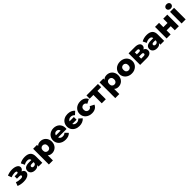

<svg xmlns="http://www.w3.org/2000/svg" viewBox="777 -3483 6355 6355"><g transform="rotate(-45 3955.0 -305.0)"><path d="M544 -163Q544 -109 506.5 -69.5Q469 -30 404.5 -9.5Q340 11 260 11Q122 11 14 -36L63 -164Q149 -128 254 -128Q299 -128 325.5 -141Q352 -154 352 -178Q352 -200 336 -210Q320 -220 287 -220H170V-331H270Q337 -331 337 -372Q337 -415 248 -415Q171 -415 76 -379L31 -504Q149 -553 264 -553Q379 -553 454 -512.5Q529 -472 529 -399Q529 -362 507 -331Q485 -300 446 -281Q493 -266 518.5 -235.5Q544 -205 544 -163Z M1135 -301V0H958V-70Q918 9 798 9Q750 9 712.5 -3.5Q675 -16 649 -38.5Q623 -61 609.5 -91.5Q596 -122 596 -158Q596 -236 654.5 -278Q713 -320 837 -320H945Q940 -406 830 -406Q791 -406 751 -393.5Q711 -381 683 -359L619 -488Q664 -518 728 -534.5Q792 -551 858 -551Q994 -551 1064.5 -490Q1135 -429 1135 -301ZM945 -174V-221H863Q780 -221 780 -166Q780 -141 799 -126Q818 -111 851 -111Q884 -111 909 -127Q934 -143 945 -174Z M1856 -271Q1856 -208 1835 -156Q1814 -104 1778 -67.5Q1742 -31 1693.5 -11Q1645 9 1590 9Q1494 9 1439 -48V194H1249V-542H1430V-488Q1482 -551 1590 -551Q1645 -551 1693.5 -531Q1742 -511 1778 -474.5Q1814 -438 1835 -386Q1856 -334 1856 -271ZM1664 -271Q1664 -331 1632.5 -365.5Q1601 -400 1550 -400Q1499 -400 1467.5 -365.5Q1436 -331 1436 -271Q1436 -211 1467.5 -176.5Q1499 -142 1550 -142Q1601 -142 1632.5 -176.5Q1664 -211 1664 -271Z M2493 -223H2099Q2111 -181 2145.5 -158.5Q2180 -136 2232 -136Q2271 -136 2299.5 -147Q2328 -158 2357 -183L2457 -79Q2378 9 2226 9Q2154 9 2095.5 -12Q2037 -33 1995.5 -70.5Q1954 -108 1931 -159.5Q1908 -211 1908 -272Q1908 -332 1930.5 -383.5Q1953 -435 1993 -472Q2033 -509 2087.5 -530Q2142 -551 2206 -551Q2267 -551 2320 -531.5Q2373 -512 2412 -476Q2451 -440 2473.5 -388Q2496 -336 2496 -270Q2496 -268 2493 -223ZM2096 -323H2318Q2310 -366 2281 -391Q2252 -416 2207 -416Q2162 -416 2133 -391Q2104 -366 2096 -323Z M2557 -270Q2557 -352 2596.5 -417Q2636 -482 2707 -518Q2778 -554 2868 -554Q2950 -554 3015 -526.5Q3080 -499 3123 -448L3014 -348Q2956 -412 2876 -412Q2828 -412 2793.5 -391Q2759 -370 2743 -332H2945V-206H2744Q2760 -170 2794.5 -149.5Q2829 -129 2876 -129Q2956 -129 3014 -193L3123 -94Q3080 -43 3015 -15.5Q2950 12 2868 12Q2778 12 2707 -24Q2636 -60 2596.5 -124Q2557 -188 2557 -270Z M3152 -272Q3151 -332 3174 -383.5Q3197 -435 3239 -472.5Q3281 -510 3338.5 -531Q3396 -552 3463 -551Q3556 -551 3622.5 -511.5Q3689 -472 3717 -402L3570 -327Q3533 -400 3462 -400Q3411 -400 3377.5 -366Q3344 -332 3344 -272Q3344 -211 3377.5 -176.5Q3411 -142 3462 -142Q3533 -142 3570 -215L3717 -140Q3689 -70 3622.5 -30.5Q3556 9 3463 9Q3396 10 3338.5 -11.5Q3281 -33 3239 -70.5Q3197 -108 3174 -160Q3151 -212 3152 -272Z M4282 -391H4108V0H3919V-391H3744V-542H4282Z M4963 -271Q4963 -208 4942 -156Q4921 -104 4885 -67.5Q4849 -31 4800.5 -11Q4752 9 4697 9Q4601 9 4546 -48V194H4356V-542H4537V-488Q4589 -551 4697 -551Q4752 -551 4800.5 -531Q4849 -511 4885 -474.5Q4921 -438 4942 -386Q4963 -334 4963 -271ZM4771 -271Q4771 -331 4739.5 -365.5Q4708 -400 4657 -400Q4606 -400 4574.5 -365.5Q4543 -331 4543 -271Q4543 -211 4574.5 -176.5Q4606 -142 4657 -142Q4708 -142 4739.5 -176.5Q4771 -211 4771 -271Z M5015 -272Q5015 -333 5038 -384Q5061 -435 5101.5 -472Q5142 -509 5198.5 -530Q5255 -551 5321 -551Q5388 -551 5444 -530.5Q5500 -510 5540.5 -473Q5581 -436 5604 -384.5Q5627 -333 5627 -272Q5628 -212 5605 -160Q5582 -108 5540.5 -70.5Q5499 -33 5443 -11.5Q5387 10 5321 9Q5256 10 5199.5 -11.5Q5143 -33 5102 -70.5Q5061 -108 5037.5 -160Q5014 -212 5015 -272ZM5435 -272Q5435 -332 5403.5 -366Q5372 -400 5321 -400Q5270 -400 5238.5 -366Q5207 -332 5207 -272Q5207 -211 5238.5 -176.5Q5270 -142 5321 -142Q5372 -142 5403.5 -176.5Q5435 -211 5435 -272Z M6246 -156Q6246 -83 6189 -41.5Q6132 0 6021 0H5716V-542H6007Q6113 -542 6171.5 -505Q6230 -468 6230 -401Q6230 -362 6210 -332Q6190 -302 6153 -284Q6246 -253 6246 -156ZM5886 -324H5990Q6056 -324 6056 -373Q6056 -420 5990 -420H5886ZM6073 -173Q6073 -223 6006 -223H5886V-123H6004Q6073 -123 6073 -173Z M6840 -301V0H6663V-70Q6623 9 6503 9Q6455 9 6417.5 -3.5Q6380 -16 6354 -38.5Q6328 -61 6314.5 -91.5Q6301 -122 6301 -158Q6301 -236 6359.5 -278Q6418 -320 6542 -320H6650Q6645 -406 6535 -406Q6496 -406 6456 -393.5Q6416 -381 6388 -359L6324 -488Q6369 -518 6433 -534.5Q6497 -551 6563 -551Q6699 -551 6769.5 -490Q6840 -429 6840 -301ZM6650 -174V-221H6568Q6485 -221 6485 -166Q6485 -141 6504 -126Q6523 -111 6556 -111Q6589 -111 6614 -127Q6639 -143 6650 -174Z M6954 -542H7143V-341H7338V-542H7528V0H7338V-190H7143V0H6954Z M7656 -542H7846V0H7656ZM7635 -703Q7635 -746 7667 -775Q7699 -804 7751 -804Q7803 -804 7835 -776.5Q7867 -749 7867 -706Q7867 -661 7835 -631.5Q7803 -602 7751 -602Q7699 -602 7667 -631Q7635 -660 7635 -703Z"/></g></svg>

Font: CMG Sans ExtraBold
Style: Regular
Weight: 800
Designer: Julieta Ulanovsky
Foundry: Julieta Ulanovsky
Version: Version 7.200